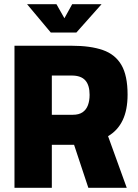

<svg xmlns="http://www.w3.org/2000/svg" viewBox="-20 -895 657 915"><path d="M49 0V-677H322Q411 -677 470 -656.5Q529 -636 558.5 -585.5Q588 -535 588 -444Q588 -371 564.5 -322Q541 -273 495 -246L584 0H401L333 -205H227V0ZM227 -348H327Q356 -348 373.5 -360Q391 -372 399 -393.5Q407 -415 407 -443Q407 -489 386.5 -512Q366 -535 322 -535H227ZM222 -740 109 -875H249L287 -808L324 -875H464L344 -740Z"/></svg>

Font: Cairo Play Black
Style: Regular
Weight: 900
Version: Version 3.119